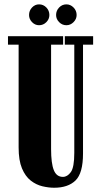

<svg xmlns="http://www.w3.org/2000/svg" viewBox="-20 -870 474 902"><path d="M234.5 12Q208 12 178.8 5Q149.5 -2 124.2 -21.8Q99 -41.5 83.2 -79Q67.5 -116.5 67.5 -177.5V-660H17.5V-700H276.5V-660H220V-170Q220 -102.5 232.8 -70.8Q245.5 -39 275.5 -39Q296.5 -39 312.8 -61.5Q329 -84 329 -152V-660H284.5V-700H417.5V-660H370V-149Q370 -56.5 334.8 -22.2Q299.5 12 234.5 12ZM292 -751.5Q272 -751.5 257.8 -766Q243.5 -780.5 243.5 -799.5Q243.5 -820 257.8 -834.8Q272 -849.5 292 -849.5Q311 -849.5 325.5 -834.8Q340 -820 340 -799.5Q340 -780.5 325.5 -766Q311 -751.5 292 -751.5ZM163.5 -751.5Q144.5 -751.5 130.5 -766Q116.5 -780.5 116.5 -799.5Q116.5 -820 130.5 -834.8Q144.5 -849.5 163.5 -849.5Q183.5 -849.5 197.8 -834.8Q212 -820 212 -799.5Q212 -780.5 197.8 -766Q183.5 -751.5 163.5 -751.5Z"/></svg>

Font: Imbue 10pt Black
Style: Regular
Weight: 900
Designer: Tyler Finck
Foundry: Etcetera Type Company
Version: Version 1.102; ttfautohint (v1.8.3)